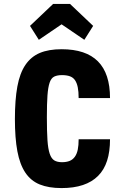

<svg xmlns="http://www.w3.org/2000/svg" viewBox="-20 -949 614 979"><path d="M381 -239Q381 -208 376.5 -186Q372 -164 361.5 -149.5Q351 -135 335 -128.5Q319 -122 296 -122Q272 -122 257 -131Q242 -140 233.5 -165Q225 -190 222 -234.5Q219 -279 219 -351Q219 -420 222 -462Q225 -504 233 -527.5Q241 -551 256.5 -558.5Q272 -566 296 -566Q320 -566 336.5 -560Q353 -554 362.5 -540Q372 -526 376.5 -504Q381 -482 381 -449H541Q541 -574 479.5 -636Q418 -698 294 -698Q228 -698 183 -679Q138 -660 109.5 -618Q81 -576 68.5 -508Q56 -440 56 -342Q56 -245 68.5 -178Q81 -111 109 -69Q137 -27 182.5 -8.5Q228 10 294 10Q356 10 402.5 -5.5Q449 -21 480 -52Q511 -83 526 -129.5Q541 -176 541 -239ZM251 -929 133 -817 178 -746 294 -825 410 -746 455 -817 337 -929Z"/></svg>

Font: Secuela Black
Style: Regular
Weight: 900
Designer: Fernando Haro
Foundry: deFharo
Version: Version 1.704